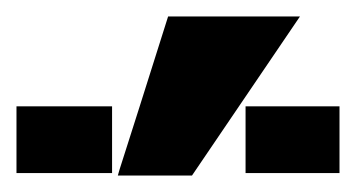

<svg xmlns="http://www.w3.org/2000/svg" viewBox="-61 -715 432 233"><path d="M143 -695H303L172 -502H82L84 -509Q102 -565 143 -695ZM237 -505V-586H351V-505ZM-41 -505V-586H75V-505Z"/></svg>

Font: Coval
Style: Black
Weight: 1000
Foundry: Context Ltd
Version: Version 001.000